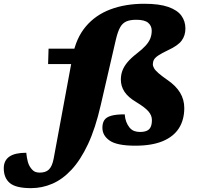

<svg xmlns="http://www.w3.org/2000/svg" viewBox="-196 -759 1058 1020"><path d="M59.5 -418.5 62 -500.5H284.5L281.5 -418.5ZM339 -200Q311 -77.5 271.5 6.8Q232 91 184 142.5Q136 194 81.8 217.2Q27.5 240.5 -31 240.5Q-112 240.5 -144 213.2Q-176 186 -176 135Q-176 94 -146.5 73.2Q-117 52.5 -56.5 52.5Q-53.5 81 -48.2 100.2Q-43 119.5 -32 134Q-20.5 149 -9.8 153.5Q1 158 14.5 158Q30 158 42.2 154.2Q54.5 150.5 63.5 141.8Q72.5 133 78.8 118.8Q85 104.5 89 84L190 -461.5Q208 -557 259.8 -618.2Q311.5 -679.5 390.8 -709.2Q470 -739 570.5 -739Q650.5 -739 698.5 -722Q746.5 -705 767.8 -675.5Q789 -646 789 -607.5Q789 -570 768.8 -543Q748.5 -516 697 -492.5Q663.5 -476.5 645.8 -464.8Q628 -453 622 -442Q616 -431 616 -417.5Q616 -407.5 622.8 -396Q629.5 -384.5 646.5 -369.8Q663.5 -355 693 -334.5Q738 -304 760.5 -267Q783 -230 783 -185Q783 -123 754.8 -78.2Q726.5 -33.5 668.8 -9.2Q611 15 523 15Q426 15 387 -11.8Q348 -38.5 348 -80.5Q348 -105 358.2 -120.8Q368.5 -136.5 394.5 -144Q420.5 -151.5 466.5 -151.5Q468.5 -128 474.8 -111.8Q481 -95.5 492 -81.5Q503.5 -68 517.2 -63Q531 -58 547.5 -58Q569 -58 583.2 -64Q597.5 -70 604.2 -84Q611 -98 611 -121.5Q611 -145.5 593 -166.8Q575 -188 529.5 -215.5Q484 -242.5 465 -272Q446 -301.5 446 -336Q446 -361 454.2 -383.5Q462.5 -406 481 -428.2Q499.5 -450.5 530.5 -474.5Q560.5 -497.5 578 -517Q595.5 -536.5 602.8 -555.5Q610 -574.5 610 -596Q610 -622 591 -638Q572 -654 528 -654Q495 -654 474.5 -644.8Q454 -635.5 441.8 -613Q429.5 -590.5 420 -550.5Z"/></svg>

Font: Newsreader 9pt ExtraBold
Style: Italic
Weight: 800
Italic angle: -17°
Designer: Hugues Gentile
Foundry: Production Type
Version: Version 1.003